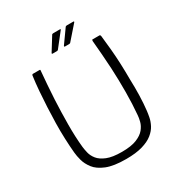

<svg xmlns="http://www.w3.org/2000/svg" viewBox="-190 -945 1014 1082"><g transform="rotate(-30 317.0 -404.0)"><path d="M317 6Q236 6 189.5 -13Q143 -32 121 -61Q99 -90 91 -119.5Q83 -149 81 -172Q77 -215 75 -265.5Q73 -316 74 -368Q75 -418 77.5 -469.5Q80 -521 84 -571Q88 -621 94 -664Q94 -667 96 -670Q98 -673 100 -673Q111 -673 121.5 -673Q132 -673 143 -673Q147 -673 148 -671.5Q149 -670 148 -664Q144 -624 141 -579.5Q138 -535 135 -487Q131 -406 130.5 -325.5Q130 -245 137 -177Q139 -159 144.5 -136Q150 -113 167 -91.5Q184 -70 219.5 -55.5Q255 -41 316 -41Q377 -41 412.5 -55.5Q448 -70 465.5 -91.5Q483 -113 489 -136Q495 -159 496 -177Q502 -244 502.5 -322Q503 -400 499 -479Q496 -529 492.5 -576Q489 -623 485 -664Q485 -670 486 -671.5Q487 -673 490 -673Q502 -673 512.5 -673Q523 -673 534 -673Q538 -673 539 -670Q540 -667 541 -664Q546 -621 550.5 -572Q555 -523 557 -472Q559 -421 559 -372Q561 -319 559.5 -267Q558 -215 553 -172Q551 -154 546.5 -131Q542 -108 529.5 -84Q517 -60 491.5 -39.5Q466 -19 423.5 -6.5Q381 6 317 6ZM290 -719Q289 -718 287 -717Q285 -716 281 -716H255Q248 -716 251 -722L305 -809Q307 -814 316 -814H358Q361 -814 362 -812Q363 -810 360 -808ZM370 -719Q369 -718 367 -717Q365 -716 361 -716H335Q331 -716 330.5 -718Q330 -720 331 -722L393 -809Q395 -812 397.5 -813Q400 -814 404 -814H446Q448 -814 449 -812Q450 -810 448 -808Z"/></g></svg>

Font: Glory Light
Style: Regular
Weight: 300
Version: Version 1.011